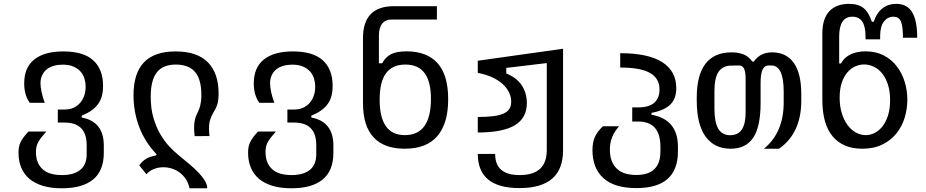

<svg xmlns="http://www.w3.org/2000/svg" viewBox="-20 -780 4856 1007"><path d="M304.7 207.5Q247.6 207.5 204.8 194.6Q162.1 181.6 133.8 157.5Q105.5 133.3 91.3 98.9Q77.1 64.5 77.1 21Q77.1 5.4 79.3 -7.6Q81.5 -20.5 87.4 -33.2Q93.3 -45.9 103.3 -59.6Q113.3 -73.2 129.4 -90.3H223.1Q206.5 -71.8 195.8 -57.9Q185.1 -43.9 179 -31.7Q172.9 -19.5 170.7 -7.8Q168.5 3.9 168.5 17.6Q168.5 73.7 201.9 106Q235.4 138.2 305.2 138.2Q367.2 138.2 400.9 111.1Q434.6 84 434.6 29.3V-18.6Q434.6 -137.2 318.8 -137.2H283.2V-205.6H318.8Q346.7 -205.6 367.2 -215.6Q387.7 -225.6 401.6 -242.2Q415.5 -258.8 422.4 -280.3Q429.2 -301.8 429.2 -325.2Q429.2 -346.7 423.1 -367.4Q417 -388.2 402.6 -404.5Q388.2 -420.9 365.2 -430.9Q342.3 -440.9 308.6 -440.9Q283.7 -440.9 262.2 -434.8Q240.7 -428.7 225.3 -416.5Q210 -404.3 201.2 -385.7Q192.4 -367.2 192.4 -342.8Q192.4 -323.7 198 -297.4Q203.6 -271 214.8 -240.7H136.2Q106.9 -280.8 106.9 -342.3Q106.9 -426.3 160.2 -468.3Q213.4 -510.3 312 -510.3Q418 -510.3 469.2 -463.4Q520.5 -416.5 520.5 -330.1Q520.5 -299.8 514.2 -276.1Q507.8 -252.4 494.1 -233.9Q480.5 -215.3 459.5 -200.4Q438.5 -185.5 408.7 -173.3V-163.6Q524.4 -142.1 524.4 -16.6V22Q524.4 115.2 468.3 161.4Q412.1 207.5 304.7 207.5Z M974.1 207.5Q968.3 180.2 954.6 159.4Q940.9 138.7 922.1 124.8Q903.3 110.8 881.3 104Q859.4 97.2 836.9 97.2Q811 97.2 787.8 106.2Q764.6 115.2 748 133.8L710.4 87.4Q740.2 43.5 795.4 36.6L801.8 29.8Q740.7 -33.7 710.4 -113.5Q680.2 -193.4 680.2 -280.3Q680.2 -396.5 735.4 -453.4Q790.5 -510.3 900.9 -510.3Q1014.6 -510.3 1070.6 -452.9Q1126.5 -395.5 1126.5 -289.6Q1126.5 -269 1124.5 -255.1Q1122.6 -241.2 1118.9 -230Q1115.2 -218.8 1109.9 -208.7Q1104.5 -198.7 1097.7 -187Q1089.8 -173.3 1083 -154.5Q1076.2 -135.7 1076.2 -103.5Q1076.2 -93.8 1076.9 -85Q1077.6 -76.2 1078.6 -66.4L1001 -65.9Q998 -89.4 998 -109.9Q998 -124.5 999.3 -135.3Q1000.5 -146 1002.7 -154.5Q1004.9 -163.1 1007.6 -169.9Q1010.3 -176.8 1013.7 -183.6Q1018.6 -193.8 1022.7 -203.6Q1026.9 -213.4 1029.8 -224.9Q1032.7 -236.3 1034.4 -250Q1036.1 -263.7 1036.1 -282.2Q1036.1 -363.3 1003.2 -402.3Q970.2 -441.4 902.3 -441.4Q834.5 -441.4 802.5 -400.4Q770.5 -359.4 770.5 -272.5Q770.5 -210.4 784.7 -162.1Q798.8 -113.8 820.6 -76.4Q842.3 -39.1 868.4 -11.5Q894.5 16.1 918.9 35.6Q946.8 58.6 973.4 80.8Q1000 103 1020.8 124.8Q1041.5 146.5 1054.2 167.2Q1066.9 188 1066.9 207.5H974.1Z M1508.8 207.5Q1451.7 207.5 1408.9 194.6Q1366.2 181.6 1337.9 157.5Q1309.6 133.3 1295.4 98.9Q1281.2 64.5 1281.2 21Q1281.2 5.4 1283.4 -7.6Q1285.6 -20.5 1291.5 -33.2Q1297.4 -45.9 1307.4 -59.6Q1317.4 -73.2 1333.5 -90.3H1427.2Q1410.6 -71.8 1399.9 -57.9Q1389.2 -43.9 1383.1 -31.7Q1377 -19.5 1374.8 -7.8Q1372.6 3.9 1372.6 17.6Q1372.6 73.7 1406 106Q1439.5 138.2 1509.3 138.2Q1571.3 138.2 1605 111.1Q1638.7 84 1638.7 29.3V-18.6Q1638.7 -137.2 1522.9 -137.2H1487.3V-205.6H1522.9Q1550.8 -205.6 1571.3 -215.6Q1591.8 -225.6 1605.7 -242.2Q1619.6 -258.8 1626.5 -280.3Q1633.3 -301.8 1633.3 -325.2Q1633.3 -346.7 1627.2 -367.4Q1621.1 -388.2 1606.7 -404.5Q1592.3 -420.9 1569.3 -430.9Q1546.4 -440.9 1512.7 -440.9Q1487.8 -440.9 1466.3 -434.8Q1444.8 -428.7 1429.4 -416.5Q1414.1 -404.3 1405.3 -385.7Q1396.5 -367.2 1396.5 -342.8Q1396.5 -323.7 1402.1 -297.4Q1407.7 -271 1418.9 -240.7H1340.3Q1311 -280.8 1311 -342.3Q1311 -426.3 1364.3 -468.3Q1417.5 -510.3 1516.1 -510.3Q1622.1 -510.3 1673.3 -463.4Q1724.6 -416.5 1724.6 -330.1Q1724.6 -299.8 1718.3 -276.1Q1711.9 -252.4 1698.2 -233.9Q1684.6 -215.3 1663.6 -200.4Q1642.6 -185.5 1612.8 -173.3V-163.6Q1728.5 -142.1 1728.5 -16.6V22Q1728.5 115.2 1672.4 161.4Q1616.2 207.5 1508.8 207.5Z M2102.5 0Q1994.6 0 1939.2 -59.8Q1883.8 -119.6 1883.8 -239.3V-578.1Q1882.8 -747.6 2045.9 -747.6H2271.5V-677.7H2036.1Q1967.3 -677.7 1967.3 -591.8V-448.2H1984.4Q2001.5 -480.5 2030.8 -495.6Q2060.1 -510.7 2112.3 -510.7Q2219.2 -510.7 2274.9 -448.7Q2330.6 -386.7 2330.6 -259.3Q2330.6 -132.8 2273.9 -66.4Q2217.3 0 2102.5 0ZM2103.5 -71.3Q2172.4 -71.3 2206.3 -119.4Q2240.2 -167.5 2240.2 -260.7Q2240.2 -352.1 2206.8 -396.7Q2173.3 -441.4 2106.4 -441.4Q2038.1 -441.4 2004.6 -396Q1971.2 -350.6 1971.2 -256.8Q1971.2 -71.3 2103.5 -71.3Z M2704.6 206.5Q2595.7 206.5 2541 162.1Q2486.3 117.7 2485.8 27.3H2577.1Q2576.2 138.2 2705.6 138.2Q2776.4 138.2 2812 105.7Q2847.7 73.2 2847.7 7.8V-449.2L2635.3 -423.8V-394.5Q2689 -373.5 2716.1 -333Q2743.2 -292.5 2743.2 -239.3Q2743.2 -161.6 2680.9 -123.5Q2618.7 -85.4 2485.8 -85V-166.5Q2534.7 -166.5 2568.4 -170.9Q2602.1 -175.3 2622.6 -185.1Q2643.1 -194.8 2652.1 -210Q2661.1 -225.1 2661.1 -246.6Q2661.1 -271.5 2649.9 -295.2Q2638.7 -318.8 2616.5 -339.1Q2594.2 -359.4 2561.5 -374.5Q2528.8 -389.6 2485.8 -397.9V-461.4L2933.1 -524.4V8.8Q2933.1 206.5 2704.6 206.5Z M3317.9 206.5Q3202.6 206.5 3145 154.5Q3087.4 102.5 3087.4 7.8Q3087.4 -11.2 3090.1 -27.8Q3092.8 -44.4 3099.1 -59.6Q3105.5 -74.7 3116 -88.9Q3126.5 -103 3142.1 -117.7H3226.6Q3214.4 -103.5 3205.3 -89.4Q3196.3 -75.2 3190.4 -60.5Q3184.6 -45.9 3181.6 -29.8Q3178.7 -13.7 3178.7 4.9Q3178.7 68.4 3213.4 103Q3248 137.7 3317.4 137.7Q3443.8 137.7 3443.8 14.6V-9.8Q3443.8 -142.6 3327.6 -142.6H3295.9V-216.8H3327.6Q3383.8 -216.8 3411.4 -241.2Q3439 -265.6 3439 -310.1Q3439 -369.1 3388.9 -397.5Q3338.9 -425.8 3232.9 -425.8V-501Q3379.9 -501 3453.4 -453.9Q3526.9 -406.7 3526.9 -318.4Q3526.9 -292 3520 -271Q3513.2 -250 3497.8 -233.9Q3482.4 -217.8 3457.5 -206.3Q3432.6 -194.8 3397 -188V-178.2Q3464.8 -166.5 3500.2 -124.8Q3535.6 -83 3535.6 -9.8V14.6Q3535.6 206.5 3317.9 206.5Z M3812 0Q3727.1 0 3680.7 -63.5Q3634.3 -127 3634.3 -253.4V-268.1Q3634.3 -386.2 3680.2 -445.8Q3726.1 -505.4 3816.9 -505.4Q3853 -505.4 3879.9 -494.6Q3906.7 -483.9 3926.3 -457H3933.1Q3954.1 -484.4 3977.3 -494.9Q4000.5 -505.4 4029.8 -505.4Q4103.5 -505.4 4143.1 -450.4Q4182.6 -395.5 4182.6 -285.2V-252.4Q4182.6 -81.5 4065.9 0H3986.8Q4090.3 -85 4090.3 -242.2V-299.3Q4090.3 -436.5 4025.9 -436.5H4009.8Q3969.2 -436.5 3969.2 -347.7V-240.2Q3969.2 -116.2 3930.7 -58.1Q3892.1 0 3812 0ZM3810.1 -70.8Q3890.6 -70.8 3890.6 -189.5V-365.7Q3890.6 -402.3 3882.6 -419.4Q3874.5 -436.5 3857.4 -436.5L3814.9 -436Q3770.5 -435.5 3748.8 -403.6Q3727.1 -371.6 3727.1 -303.2V-210.9Q3727.1 -138.7 3747.3 -104.7Q3767.6 -70.8 3810.1 -70.8Z M4502 0Q4401.9 0 4347.4 -64.5Q4293 -128.9 4293 -257.3V-603.5Q4293 -682.1 4329.6 -720.9Q4366.2 -759.8 4433.6 -759.8Q4481.4 -759.8 4509 -737.8Q4536.6 -715.8 4552.7 -665.5H4562.5Q4577.1 -711.9 4607.7 -735.8Q4638.2 -759.8 4680.7 -759.8Q4736.8 -759.8 4763.7 -716.6Q4790.5 -673.3 4790.5 -582H4715.8Q4715.8 -613.3 4713.1 -634.3Q4710.4 -655.3 4704.6 -668.2Q4698.7 -681.2 4689.2 -686.8Q4679.7 -692.4 4666 -692.4Q4635.7 -692.4 4616 -667Q4596.2 -641.6 4596.2 -590.8V-573.7H4519.5V-589.8Q4519.5 -692.4 4450.7 -692.4Q4381.3 -692.4 4381.3 -588.4V-447.3H4391.1Q4408.2 -479.5 4441.7 -495.1Q4475.1 -510.7 4519.5 -510.7Q4574.2 -510.7 4615.2 -489.3Q4656.2 -467.8 4683.6 -432.1Q4710.9 -396.5 4724.9 -351.1Q4738.8 -305.7 4738.8 -257.3Q4738.8 -209.5 4724.9 -163.1Q4710.9 -116.7 4681.9 -80.6Q4652.8 -44.4 4608.2 -22.2Q4563.5 0 4502 0ZM4648.4 -254.9Q4648.4 -302.2 4636.7 -337.4Q4625 -372.6 4606 -395.8Q4586.9 -418.9 4562.3 -430.4Q4537.6 -441.9 4512.2 -441.9Q4488.8 -441.9 4465.8 -431.9Q4442.9 -421.9 4424.6 -400.6Q4406.2 -379.4 4395 -346.7Q4383.8 -314 4383.8 -268.1Q4383.8 -222.2 4395.3 -185.5Q4406.7 -148.9 4425.8 -123.5Q4444.8 -98.1 4469.5 -84.7Q4494.1 -71.3 4520.5 -71.3Q4544.4 -71.3 4567.4 -82.8Q4590.3 -94.2 4608.4 -117.2Q4626.5 -140.1 4637.5 -174.6Q4648.4 -209 4648.4 -254.9Z"/></svg>

Font: Hack
Style: Regular
Weight: 400
Monospace: yes
Designer: Christopher Simpkins
Foundry: Christopher Simpkins
Version: Version 2.019; ttfautohint (v1.4.1) -l 4 -r 80 -G 350 -x 0 -